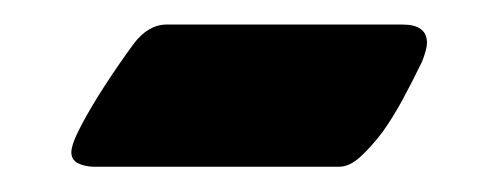

<svg xmlns="http://www.w3.org/2000/svg" viewBox="-20 -325 398 155"><path d="M56.2 -190.4Q48.8 -190.4 43.2 -193.1Q37.6 -195.8 37.6 -202.1Q37.6 -208.5 45.4 -223.4Q53.2 -238.3 64.9 -256.3Q76.7 -274.4 87.9 -289.6Q99.6 -305.2 114.7 -305.2H304.7Q324.7 -305.2 324.7 -290.5Q324.7 -285.6 320.8 -275.4Q313 -259.3 305.2 -244.9Q297.4 -230.5 289.1 -218.8Q279.8 -206.5 271 -198.5Q262.2 -190.4 253.9 -190.4Z"/></svg>

Font: David Libre Medium
Style: Regular
Weight: 500
Designer: Ismar David, J. Victor Gaultney, Annie Olsen and Meir Sadan
Foundry: Monotype Imaging Inc. & SIL International
Version: Version 1.100; ttfautohint (v1.8.4.7-5d5b)